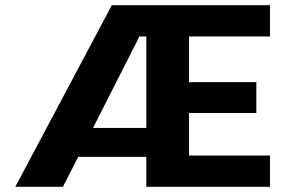

<svg xmlns="http://www.w3.org/2000/svg" viewBox="-20 -720 1115 740"><path d="M39 0 411 -700H1020.5V-579.5H708.5V-403.5H968V-284.5H708.5V-120.5H1020.5V0H544V-115.5H281.5L222.5 0ZM544 -579.5H517.5L338.5 -227H544Z"/></svg>

Font: Trispace SemiExpanded
Style: Bold
Weight: 700
Width: 6
Designer: Tyler Finck
Foundry: Etcetera Type Company
Version: Version 1.210; ttfautohint (v1.8.3)